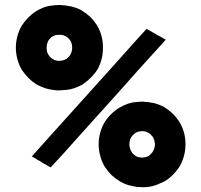

<svg xmlns="http://www.w3.org/2000/svg" viewBox="-20 -744 824 786"><path d="M223.6 -374Q218.8 -374 213.9 -374Q209 -375 204.1 -375Q185.5 -377 168 -381.8Q150.4 -387.7 132.8 -396.5Q113.3 -408.2 97.7 -423.8Q82 -439.5 69.3 -458Q45.9 -499 44.9 -546.9Q44.9 -594.7 67.4 -636.7Q79.1 -654.3 92.8 -668.9Q107.4 -684.6 125 -696.3Q154.3 -714.8 180.7 -719.7Q206.1 -723.6 223.6 -723.6Q248 -722.7 270.5 -717.8Q293 -712.9 314.5 -701.2Q334 -689.5 349.6 -674.8Q365.2 -659.2 377 -640.6Q401.4 -599.6 401.4 -550.8Q402.3 -502.9 379.9 -460.9Q368.2 -442.4 352.5 -426.8Q336.9 -411.1 318.4 -398.4Q281.2 -377.9 251 -376Q220.7 -374 223.6 -374ZM118.2 -112.3Q134.8 -130.9 151.4 -149.4Q167 -167 183.6 -185.5Q218.8 -224.6 254.9 -264.6Q290 -303.7 326.2 -343.8Q361.3 -382.8 396.5 -421.9Q432.6 -461.9 467.8 -501Q496.1 -532.2 523.4 -563.5Q551.8 -594.7 580.1 -626Q581.1 -625 583 -624Q585 -623 586.9 -622.1Q593.8 -618.2 600.6 -614.3Q607.4 -610.4 614.3 -606.4Q619.1 -603.5 624 -600.6Q628.9 -598.6 633.8 -595.7Q639.6 -591.8 645.5 -588.9Q651.4 -585 658.2 -582Q658.2 -582 658.2 -581.1Q655.3 -578.1 650.4 -572.3Q598.6 -514.6 545.9 -457Q494.1 -399.4 442.4 -340.8Q407.2 -301.8 371.1 -261.7Q335.9 -222.7 299.8 -182.6Q271.5 -151.4 244.1 -120.1Q215.8 -89.8 187.5 -58.6Q186.5 -59.6 184.6 -60.5Q182.6 -61.5 180.7 -62.5Q173.8 -66.4 167 -70.3Q160.2 -74.2 153.3 -78.1Q148.4 -81.1 144.5 -84Q139.6 -86.9 134.8 -88.9Q128.9 -92.8 123 -96.7Q117.2 -99.6 110.4 -103.5Q110.4 -103.5 110.4 -104.5Q113.3 -106.4 118.2 -112.3ZM222.7 -601.6Q215.8 -601.6 209 -600.6Q202.1 -598.6 195.3 -594.7Q189.5 -591.8 185.5 -586.9Q180.7 -582 177.7 -577.1Q176.8 -575.2 173.8 -567.4Q170.9 -559.6 170.9 -548.8Q170.9 -547.9 170.9 -546.9Q170.9 -545.9 170.9 -543.9Q171.9 -538.1 172.9 -531.2Q174.8 -525.4 178.7 -519.5Q181.6 -514.6 185.5 -510.7Q189.5 -505.9 195.3 -502.9Q199.2 -500 203.1 -498Q207 -497.1 211.9 -496.1Q212.9 -496.1 213.9 -495.1Q215.8 -495.1 216.8 -495.1Q218.8 -495.1 220.7 -495.1Q222.7 -495.1 222.7 -495.1Q230.5 -495.1 238.3 -497.1Q245.1 -499 252 -502.9Q256.8 -506.8 261.7 -511.7Q265.6 -515.6 268.6 -521.5Q275.4 -534.2 275.4 -548.8Q275.4 -564.5 268.6 -577.1Q264.6 -583 260.7 -586.9Q255.9 -591.8 250 -594.7Q245.1 -597.7 240.2 -599.6Q234.4 -600.6 229.5 -601.6Q225.6 -601.6 224.6 -601.6Q223.6 -601.6 222.7 -601.6ZM561.5 22.5Q556.6 21.5 551.8 21.5Q546.9 21.5 542 21.5Q523.4 18.6 505.9 13.7Q488.3 8.8 471.7 -1Q452.1 -12.7 436.5 -27.3Q420.9 -43 408.2 -62.5Q384.8 -103.5 383.8 -151.4Q383.8 -199.2 406.2 -240.2Q418 -259.8 434.6 -276.4Q450.2 -292 469.7 -303.7Q505.9 -324.2 535.2 -326.2Q564.5 -328.1 561.5 -328.1Q585.9 -327.1 608.4 -322.3Q629.9 -317.4 652.3 -305.7Q670.9 -293.9 687.5 -278.3Q703.1 -262.7 714.8 -244.1Q739.3 -203.1 739.3 -155.3Q739.3 -154.3 739.3 -153.3Q739.3 -106.4 716.8 -65.4Q705.1 -45.9 689.5 -30.3Q673.8 -13.7 654.3 -2Q645.5 2.9 621.1 12.7Q596.7 22.5 561.5 22.5ZM561.5 -207Q553.7 -207 546.9 -205.1Q540 -203.1 533.2 -199.2Q528.3 -195.3 524.4 -191.4Q520.5 -186.5 516.6 -181.6Q511.7 -172.9 510.7 -164.1Q509.8 -155.3 509.8 -153.3Q509.8 -151.4 509.8 -150.4Q509.8 -149.4 509.8 -148.4Q510.7 -141.6 512.7 -135.7Q513.7 -129.9 517.6 -124Q520.5 -118.2 524.4 -114.3Q529.3 -110.4 534.2 -106.4Q544.9 -99.6 553.7 -99.6Q562.5 -98.6 561.5 -98.6Q569.3 -99.6 576.2 -100.6Q583 -102.5 589.8 -106.4Q594.7 -110.4 598.6 -115.2Q603.5 -119.1 606.4 -125Q614.3 -138.7 614.3 -153.3Q613.3 -168.9 606.4 -182.6Q602.5 -187.5 598.6 -191.4Q594.7 -196.3 589.8 -199.2Q585 -202.1 579.1 -204.1Q574.2 -206.1 568.4 -207Q567.4 -207 564.5 -207Q561.5 -207 561.5 -207Z"/></svg>

Font: LeFont
Style: Bold
Weight: 800
Designer: Leryon MEDIA
Version: Version 1.0